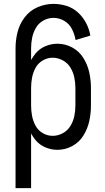

<svg xmlns="http://www.w3.org/2000/svg" viewBox="-20 -763 540 988"><path d="M60 205V-515Q60 -557 70.5 -598.5Q81 -640 107.5 -674.5Q134 -709 173.5 -726Q213 -743 255 -743Q290 -743 323 -732.5Q356 -722 381.5 -698.5Q407 -675 423 -644.5Q439 -614 445 -580L369 -557Q364 -586 350.5 -613Q337 -640 311 -655.5Q285 -671 255 -671Q228 -671 203.5 -657.5Q179 -644 165 -620Q151 -596 145.5 -569Q140 -542 140 -515V-454Q150 -472 163 -488Q184 -513 214 -525.5Q244 -538 275 -538Q316 -538 352 -518.5Q388 -499 409.5 -464Q431 -429 439.5 -389.5Q448 -350 448 -310V-220Q448 -180 439.5 -140.5Q431 -101 409.5 -66Q388 -31 352 -11.5Q316 8 275 8Q244 8 214 -4.5Q184 -17 163 -42Q150 -58 140 -76V205ZM251 -64Q278 -64 303 -77.5Q328 -91 342.5 -115Q357 -139 362.5 -166Q368 -193 368 -220V-310Q368 -337 362.5 -364Q357 -391 342.5 -415Q328 -439 303 -452.5Q278 -466 251 -466Q224 -466 200 -452Q176 -438 163 -414Q150 -390 145 -363.5Q140 -337 140 -310V-220Q140 -193 145 -166.5Q150 -140 163 -116Q176 -92 200 -78Q224 -64 251 -64ZM110 -311V-315Z"/></svg>

Font: Iosevka SS08
Style: Regular
Weight: 400
Monospace: yes
Designer: Belleve Invis
Foundry: Belleve Invis
Version: 2.1.0; ttfautohint (v1.8.2)